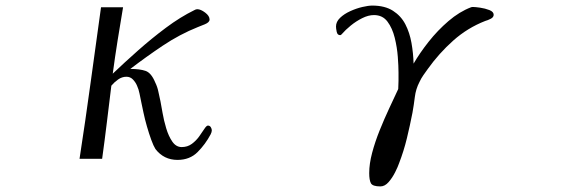

<svg xmlns="http://www.w3.org/2000/svg" viewBox="-20 -567 2040 688"><path d="M739 -100Q739 -94 735 -86Q716 -50 688 -22Q660 6 616 6Q567 6 537 -33Q530 -44 522 -66Q514 -88 506.5 -114Q499 -140 494 -164Q489 -188 486 -202Q483 -216 480 -231.5Q477 -247 471 -260Q466 -272 456.5 -282Q447 -292 433 -292Q417 -292 403 -282Q389 -272 379 -260Q371 -195 363 -129Q355 -63 346 2H265Q286 -134 304.5 -269.5Q323 -405 342 -541H421Q411 -482 401.5 -422.5Q392 -363 384 -303Q426 -343 474.5 -386Q523 -429 574.5 -467.5Q626 -506 677 -531Q682 -534 687 -534Q699 -534 715 -522Q731 -510 731 -497Q731 -487 714 -480Q697 -473 689 -470Q624 -444 563.5 -403.5Q503 -363 447 -320Q481 -320 501.5 -313Q522 -306 536 -272Q544 -256 547.5 -238.5Q551 -221 555 -204Q558 -189 562.5 -162.5Q567 -136 575.5 -107.5Q584 -79 597.5 -59.5Q611 -40 631 -40Q652 -40 667.5 -51.5Q683 -63 694 -78.5Q705 -94 712.5 -105.5Q720 -117 725 -117Q732 -117 735.5 -111Q739 -105 739 -100Z M1749 -514Q1749 -505 1738 -499.5Q1727 -494 1719 -492Q1655 -467 1604 -421.5Q1553 -376 1513 -320Q1505 -309 1497 -297.5Q1489 -286 1483 -273Q1470 -248 1466.5 -219.5Q1463 -191 1458 -163Q1449 -117 1438 -71.5Q1427 -26 1410 18Q1406 30 1396 50Q1386 70 1372.5 85.5Q1359 101 1343 101Q1315 101 1309 89.5Q1303 78 1303 53Q1303 20 1313.5 -19.5Q1324 -59 1340.5 -100Q1357 -141 1375 -179.5Q1393 -218 1407 -248Q1408 -263 1408 -277.5Q1408 -292 1408 -307Q1408 -329 1405.5 -363Q1403 -397 1394.5 -431.5Q1386 -466 1368.5 -489.5Q1351 -513 1320 -513Q1300 -513 1278 -502Q1256 -491 1237 -475.5Q1218 -460 1205 -445Q1202 -441 1199 -441Q1189 -441 1186.5 -453Q1184 -465 1184 -472Q1184 -489 1198.5 -503Q1213 -517 1235 -527Q1257 -537 1278.5 -542Q1300 -547 1314 -547Q1359 -547 1388 -528.5Q1417 -510 1432.5 -480Q1448 -450 1454.5 -413Q1461 -376 1462 -339Q1484 -377 1516 -417.5Q1548 -458 1587 -491.5Q1626 -525 1668 -541Q1670 -542 1675 -542Q1683 -542 1700.5 -539.5Q1718 -537 1733.5 -531Q1749 -525 1749 -514Z"/></svg>

Font: Kaisei Tokumin
Style: Regular
Weight: 400
Designer: Font-Kai, 金井和夫
Foundry: KAZUO KANAI
Version: Version 5.003